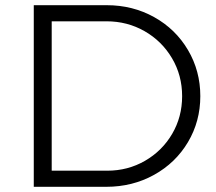

<svg xmlns="http://www.w3.org/2000/svg" viewBox="-20 -719 833 739"><path d="M751 -349Q751 -252 703.5 -172Q656 -92 573 -46Q490 0 389 0H110V-699H391Q491 -699 573.5 -653Q656 -607 703.5 -526.5Q751 -446 751 -349ZM681 -349Q681 -429 642 -495Q603 -561 536.5 -599Q470 -637 390 -637H179V-62H393Q472 -62 538 -100Q604 -138 642.5 -203.5Q681 -269 681 -349Z"/></svg>

Font: TypoPRO Montserrat
Style: Regular
Weight: 300
Designer: Julieta Ulanovsky
Foundry: Julieta Ulanovsky
Version: Version 6.001